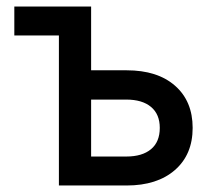

<svg xmlns="http://www.w3.org/2000/svg" viewBox="-20 -570 640 590"><path d="M161 0V-461H24V-550H260V-354H369Q464 -354 518 -306.5Q572 -259 572 -177Q572 -95 517.5 -47.5Q463 0 369 0ZM260 -89H368Q417 -89 444 -111.5Q471 -134 471 -177Q471 -219 444 -241.5Q417 -264 368 -264H260Z"/></svg>

Font: JetBrainsMono NFM Medium
Style: Regular
Weight: 500
Monospace: yes
Designer: Philipp Nurullin, Konstantin Bulenkov
Foundry: JetBrains
Version: Version 2.304; ttfautohint (v1.8.4.7-5d5b);Nerd Fonts 3.3.0